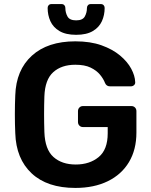

<svg xmlns="http://www.w3.org/2000/svg" viewBox="-20 -913 740 943"><path d="M350 10Q212 10 135.5 -61.5Q59 -133 55 -259Q53 -302 53 -351.5Q53 -401 55 -445Q59 -569 136.5 -639.5Q214 -710 350 -710Q424 -710 478.5 -690.5Q533 -671 569.5 -640.5Q606 -610 624.5 -575.5Q643 -541 644 -510Q645 -501 638.5 -495Q632 -489 623 -489H520Q503 -489 496 -505Q488 -526 471 -546.5Q454 -567 425 -581Q396 -595 350 -595Q282 -595 241.5 -558.5Q201 -522 198 -440Q195 -353 198 -264Q201 -179 242.5 -142Q284 -105 352 -105Q420 -105 464.5 -141.5Q509 -178 509 -258V-289H387Q377 -289 370 -296Q363 -303 363 -314V-367Q363 -378 370 -385Q377 -392 387 -392H626Q636 -392 643 -385Q650 -378 650 -367V-262Q650 -178 613.5 -117Q577 -56 509.5 -23Q442 10 350 10ZM354 -742Q303 -742 272 -760.5Q241 -779 227.5 -809Q214 -839 214 -874Q214 -882 219 -887.5Q224 -893 233 -893H282Q291 -893 296 -887.5Q301 -882 301 -874Q301 -851 311.5 -832Q322 -813 354 -813Q386 -813 396.5 -832Q407 -851 407 -874Q407 -882 412 -887.5Q417 -893 426 -893H475Q484 -893 489 -887.5Q494 -882 494 -874Q494 -839 480.5 -809Q467 -779 436 -760.5Q405 -742 354 -742Z"/></svg>

Font: Rubik Medium
Style: Regular
Weight: 500
Designer: Hubert and Fischer
Foundry: Hubert and Fischer
Version: Version 2.300; ttfautohint (v1.8.4.7-5d5b);gftools[0.9.30]